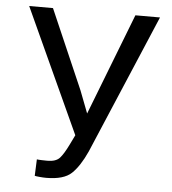

<svg xmlns="http://www.w3.org/2000/svg" viewBox="-52 -759 732 816"><g transform="rotate(5 314.0 -350.5)"><path d="M288.1 -372.6 324.7 -277.3 492.7 -710.9H597.7L345.7 -117.2Q316.4 -52.7 283.2 -21.2Q250 10.3 174.8 10.3Q162.6 10.3 146.7 8.8Q130.9 7.3 126 5.9L128.9 -64.5Q133.8 -63.5 149.4 -63Q165 -62.5 173.8 -62.5Q210.4 -62.5 226.6 -80.6Q242.7 -98.6 262.2 -138.7L282.7 -180.7L39.6 -710.9H141.1Z"/></g></svg>

Font: Roboto Web
Style: Regular
Weight: 400
Designer: Google
Version: Version 1.200310; 2013